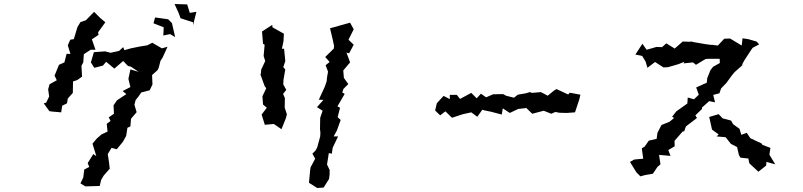

<svg xmlns="http://www.w3.org/2000/svg" viewBox="-20 -878 4000 957"><path d="M880 -787 942 -767V-752L959 -819L926 -814L913 -856L850 -858L870 -814ZM198 -363 226 -324 239 -322 285 -318 290 -351 314 -363 318 -387 343 -415 344 -472 365 -479 389 -496 386 -550 395 -567 398 -608 432 -630H456L438 -682L471 -704L469 -717L505 -767L480 -788L449 -819L408 -777L381 -768L366 -743L348 -683L330 -680L318 -652L331 -609L312 -610L301 -567L274 -555L252 -501L263 -478L227 -458L220 -433L225 -397L210 -366ZM381 36 405 51 477 49 484 19 497 -3 527 -37 523 -72 517 -110 536 -141 562 -134 593 -172 609 -201 615 -241 630 -248 633 -286 661 -319 650 -356 656 -379 671 -398 684 -417 726 -428 740 -457 738 -504 765 -528 771 -540 780 -575 790 -590 815 -645 787 -637 739 -665 714 -652 676 -646 632 -637 600 -628 594 -643 573 -624 531 -615 504 -622 448 -618 433 -567 450 -540 493 -551 509 -570 550 -536 594 -574 618 -549 632 -546 671 -520 630 -532 620 -485 630 -444 591 -424 610 -409 563 -378 546 -353 548 -311 522 -293 531 -275 512 -261 516 -222 486 -208 462 -187 441 -162 460 -100 445 -110 417 -65 425 -46 400 -33 395 7ZM745 -762 796 -742 794 -701 828 -708 853 -693 837 -763 818 -782 753 -791Z M1725 -765 1625 -737 1639 -678 1645 -650 1644 -636 1601 -594 1623 -569 1603 -553 1615 -521 1610 -492 1608 -472 1599 -446 1569 -381 1592 -380 1560 -344 1588 -326 1576 -291 1575 -234 1577 -217 1576 -198 1561 -143 1553 -128 1537 -112 1551 -87 1528 -44 1526 -31 1520 33 1561 59 1593 57 1620 14 1623 -10V-31L1610 -58L1619 -115L1634 -112L1638 -141L1665 -198H1643L1659 -227L1678 -280L1663 -294L1675 -341L1662 -348L1698 -410L1686 -417L1692 -435L1716 -459L1694 -490L1691 -527L1725 -567L1707 -616L1720 -612L1743 -655L1717 -680L1743 -732ZM1278 -507 1299 -449 1307 -438 1288 -398 1291 -357 1310 -341 1284 -307 1300 -256 1345 -260 1383 -234 1405 -289 1410 -308 1399 -342 1400 -389 1391 -410 1407 -430 1392 -457 1393 -480 1402 -532 1392 -543 1402 -574 1396 -635H1385L1393 -672L1395 -710L1338 -742L1337 -754L1286 -721L1291 -660L1299 -655L1294 -599L1302 -574L1282 -531L1280 -510Z M2191 -400 2157 -363 2149 -327 2174 -303 2200 -323 2233 -291 2266 -302 2288 -309 2329 -318 2359 -296 2384 -331 2394 -328 2428 -321 2481 -307 2486 -338 2521 -315 2563 -335 2600 -339 2602 -341 2633 -311 2690 -326 2728 -311 2748 -320 2768 -316 2804 -315 2846 -318 2867 -381 2873 -406 2820 -416 2812 -407 2754 -434 2742 -427 2710 -401 2676 -419 2632 -415 2621 -419 2601 -413 2561 -406 2542 -391 2502 -401 2488 -409 2438 -408 2403 -393 2377 -411 2356 -388 2329 -415 2273 -385 2257 -405H2222V-384Z M3562 -309 3515 -295 3529 -232 3562 -208 3552 -198 3597 -194 3623 -161 3654 -145 3663 -105 3671 -92 3710 -88 3715 -64 3760 -22 3799 -53 3800 -71 3844 -59 3815 -107 3820 -141 3780 -156 3776 -163 3720 -189 3702 -216 3675 -206 3666 -236 3634 -259 3624 -277 3582 -288ZM3120 -71 3152 -19 3172 1 3194 -5 3234 -12 3257 -46 3272 -59 3265 -106 3322 -101 3311 -130 3343 -149 3342 -176 3383 -223H3390L3399 -248L3454 -290L3446 -303L3479 -335V-342L3515 -374L3544 -368L3535 -405L3566 -413L3574 -437L3601 -465L3627 -501L3641 -518L3686 -558L3677 -553L3690 -577L3724 -629L3732 -640L3764 -657L3751 -671L3709 -683L3681 -687L3677 -651L3619 -686L3590 -685L3558 -651L3527 -655L3526 -654L3496 -658L3438 -668L3426 -671L3417 -670L3383 -671L3343 -636L3301 -662L3280 -643L3252 -644L3203 -630L3182 -660L3147 -606L3181 -599L3198 -571L3207 -540L3245 -569L3287 -542L3309 -543L3361 -558L3391 -570L3387 -562L3434 -567L3449 -555L3497 -584L3515 -585H3567L3568 -564L3534 -545L3521 -528L3505 -488L3503 -466L3450 -442L3463 -406L3439 -383L3408 -392L3406 -362L3351 -323L3330 -296L3340 -290L3317 -271L3277 -255L3257 -216L3253 -186L3214 -177L3193 -147L3179 -139L3186 -87L3142 -83Z"/></svg>

Font: チョークS
Style: Regular
Weight: 400
Designer: [Stick] Fontworks Inc.
Foundry: [Stick] Fontworks Inc.
Version: Version 1.200;FEAKit 1.0